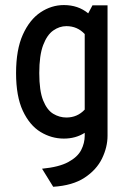

<svg xmlns="http://www.w3.org/2000/svg" viewBox="-20 -549 495 747"><path d="M228.5 -9.8Q180.2 -9.8 137.7 -35.6Q95.2 -61.5 68.8 -117.9Q42.5 -174.3 42.5 -264.6Q42.5 -355.5 68.8 -414.1Q95.2 -472.7 137.7 -501Q180.2 -529.3 228.5 -529.3Q284.2 -529.3 323.2 -497.1L339.8 -528.3H398.4V-21Q398.4 23.4 377 67.6Q355.5 111.8 309.1 142.3Q262.7 172.9 187 177.7L143.6 107.4Q209.5 101.1 245.6 81.5Q281.7 62 295.7 34.9Q309.6 7.8 309.6 -21V-32.2Q274.4 -9.8 228.5 -9.8ZM132.8 -264.6Q132.8 -195.8 147.9 -158.2Q163.1 -120.6 187.3 -106.2Q211.4 -91.8 238.3 -91.8Q280.8 -91.8 309.6 -122.6V-416.5Q280.8 -447.3 238.3 -447.3Q211.4 -447.3 187.3 -430.4Q163.1 -413.6 147.9 -373.5Q132.8 -333.5 132.8 -264.6Z"/></svg>

Font: Voltaire
Style: Regular
Weight: 400
Designer: Yvonne Schüttler, Eben Sorkin, Emma Marichal
Foundry: Sorkin Type Co.
Version: Version 1.010; ttfautohint (v1.8.4.7-5d5b)